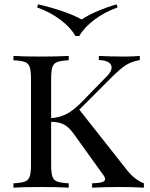

<svg xmlns="http://www.w3.org/2000/svg" viewBox="-20 -866 694 886"><path d="M644 -20V0Q596 -3 532 -3Q464 -3 405 0V-20Q437 -21 451 -25.5Q465 -30 465 -39Q465 -49 452 -65L319 -250Q299 -278 277 -290.5Q255 -303 216 -304V-106Q216 -68 222 -51Q228 -34 244.5 -28Q261 -22 297 -20V0Q251 -3 170 -3Q84 -3 42 0V-20Q78 -22 94.5 -28Q111 -34 117 -51Q123 -68 123 -106V-502Q123 -540 117 -557Q111 -574 94.5 -580Q78 -586 42 -588V-608Q84 -605 170 -605Q250 -605 297 -608V-588Q261 -586 244.5 -580Q228 -574 222 -557Q216 -540 216 -502V-321Q251 -323 282 -337.5Q313 -352 350 -388L469 -510Q495 -534 495 -555Q495 -570 480 -579Q465 -588 436 -589V-608Q490 -605 554 -605Q597 -605 625 -608V-589Q589 -582 565 -568Q541 -554 503 -517L346 -360L566 -81Q601 -37 644 -20ZM523 -832Q462 -810 415 -774.5Q368 -739 346 -700H328Q306 -739 259 -774.5Q212 -810 151 -832L156 -846Q213 -833 268.5 -814Q324 -795 357 -776Q384 -795 428.5 -814Q473 -833 518 -846Z"/></svg>

Font: Playfair Display SC
Style: Regular
Weight: 400
Designer: Claus Eggers Sørensen
Foundry: Claus Eggers Sørensen
Version: Version 1.200; ttfautohint (v1.6)